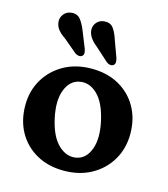

<svg xmlns="http://www.w3.org/2000/svg" viewBox="-106 -775 763 870"><g transform="rotate(15 275.5 -340.0)"><path d="M277.5 -468.5Q350.5 -468.5 405.5 -437.8Q460.5 -407 491.2 -352.8Q522 -298.5 522 -227.5Q522 -160 490.5 -106Q459 -52 402.8 -20.5Q346.5 11 273 11Q200 11 145 -19.8Q90 -50.5 59.2 -105Q28.5 -159.5 28.5 -231Q28.5 -298 60 -351.8Q91.5 -405.5 147.5 -437Q203.5 -468.5 277.5 -468.5ZM314.5 -61Q358 -70 376.8 -121Q395.5 -172 378.5 -249.5Q360.5 -332 321.8 -369.2Q283 -406.5 237.5 -397Q194 -388 174.8 -337.8Q155.5 -287.5 172.5 -208.5Q190.5 -126 229.8 -89Q269 -52 314.5 -61ZM344 -620.5 372 -544Q375 -533.5 375 -525Q375 -516.5 368 -510.5Q361.5 -505.5 352.2 -506.8Q343 -508 335 -514.5L273.5 -570Q231.5 -602.5 229 -637.5Q228 -658 241.8 -673.8Q255.5 -689.5 278.5 -690.5Q306 -692 320 -672.2Q334 -652.5 344 -620.5ZM192 -623.5 222.5 -547.5Q226 -537.5 226.5 -528.8Q227 -520 220.5 -514Q214 -508.5 204.8 -509.5Q195.5 -510.5 187.5 -516L124.5 -569Q101.5 -584.5 90 -599.2Q78.5 -614 76 -633.5Q74 -654 86.8 -670.5Q99.5 -687 122 -689.5Q149.5 -692.5 164.8 -673.5Q180 -654.5 192 -623.5Z"/></g></svg>

Font: Fraunces 72pt S100 SemiBold
Style: Regular
Weight: 600
Version: Version 1.000; ttfautohint (v1.8.3)